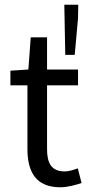

<svg xmlns="http://www.w3.org/2000/svg" viewBox="-20 -780 378 812"><path d="M235 12C265 12 298 3 325 -6L309 -68C293 -62 271 -55 254 -55C198 -55 179 -89 179 -149V-419H310V-486H179V-622H110L100 -486L24 -481V-419H96V-150C96 -54 131 12 235 12ZM256 -548H296L310 -703L311 -760H252Z"/></svg>

Font: Giro Sans Regular
Style: Regular
Weight: 400
Designer: Paul D. Hunt
Foundry: Adobe Systems Incorporated
Version: Version 1.000;PS 1.0;hotconv 1.0.88;makeotf.lib2.5.647800